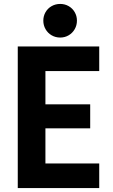

<svg xmlns="http://www.w3.org/2000/svg" viewBox="-20 -956 572 976"><path d="M70.3 -719.7H484.4V-594.7H210.9V-425.8H438.5V-303.7H210.9V-125H484.4V0H70.3ZM200.2 -851.1Q200.2 -874.5 211.4 -894Q222.7 -913.6 242.4 -924.8Q262.2 -936 286.1 -936Q309.6 -936 329.1 -924.8Q348.6 -913.6 359.9 -894Q371.1 -874.5 371.1 -851.1Q371.1 -827.6 359.9 -807.9Q348.6 -788.1 329.1 -776.6Q309.6 -765.1 286.1 -765.1Q262.2 -765.1 242.4 -776.6Q222.7 -788.1 211.4 -807.9Q200.2 -827.6 200.2 -851.1Z"/></svg>

Font: Reddit Sans Fudge
Style: Bold
Weight: 700
Designer: Stephen Hutchings
Foundry: Reddit
Version: Version 1.013